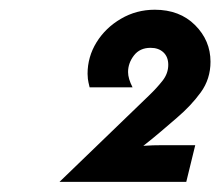

<svg xmlns="http://www.w3.org/2000/svg" viewBox="-20 -823 442 385"><path d="M99.3 -458.3 279.2 -631.9Q294.4 -646.5 305.9 -661.1Q317.4 -675.7 317.4 -693.1Q317.4 -709 307.6 -718.1Q297.9 -727.1 281.9 -727.1Q260.4 -727.1 248.6 -711.8Q236.8 -696.5 236.8 -678.5Q236.8 -665.3 245.8 -647.9H159.7Q156.9 -659 156.2 -664.9Q155.6 -670.8 155.6 -675Q155.6 -709 173.6 -738.2Q191.7 -767.4 222.6 -785.4Q253.5 -803.5 290.3 -803.5Q340.3 -803.5 371.2 -772.6Q402.1 -741.7 402.1 -699.3Q402.1 -664.6 382.6 -637.8Q363.2 -611.1 334.7 -586.8Q320.1 -574.3 303.1 -559.7Q286.1 -545.1 267.4 -530.6Q277.1 -531.2 286.8 -531.6Q296.5 -531.9 306.9 -531.9H371.5L353.5 -458.3Z"/></svg>

Font: Afacad SemiBold
Style: Italic
Weight: 600
Italic angle: -14°
Designer: Kristian Moeller
Foundry: Dicotype
Version: Version 1.000